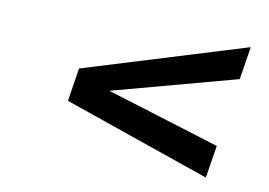

<svg xmlns="http://www.w3.org/2000/svg" viewBox="-50 -601 708 506"><g transform="rotate(10 304.5 -348.5)"><path d="M134 -305 148 -394 584 -528 570 -440 237 -350 541 -256 527 -169Z"/></g></svg>

Font: Exo Medium
Style: Italic
Weight: 500
Italic angle: -9°
Designer: Natanael Gama
Foundry: Natanael Gama
Version: Version 1.500; ttfautohint (v1.6)